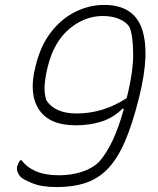

<svg xmlns="http://www.w3.org/2000/svg" viewBox="-20 -740 640 780"><path d="M403 -720Q523 -720 556.5 -623Q590 -526 546 -348L543 -336Q517 -233 487 -164Q457 -95 418 -54.5Q379 -14 328 3Q277 20 210 20Q149 20 110.5 4Q72 -12 63 -22Q55 -31 51 -42.5Q47 -54 50 -65Q54 -78 62 -89H68Q88 -61 125.5 -44.5Q163 -28 221 -28Q268 -28 311 -41.5Q354 -55 382 -82Q413 -117 438 -170.5Q463 -224 483 -297L478 -299Q441 -262 393.5 -246.5Q346 -231 287 -231Q180 -231 138 -295.5Q96 -360 124 -469L126 -477Q146 -557 188.5 -611Q231 -665 287 -692.5Q343 -720 403 -720ZM168 -333Q203 -279 291 -279Q399 -279 494 -341L496 -347Q522 -451 521 -524.5Q520 -598 506 -630Q494 -650 465 -662.5Q436 -675 398 -675Q324 -675 262 -623Q200 -571 175 -473L173 -465Q164 -428 161.5 -395Q159 -362 168 -333Z"/></svg>

Font: Recursive Sn Csl St Lt
Style: Italic
Weight: 300
Italic angle: -15°
Version: Version 1.079;hotconv 1.0.112;makeotfexe 2.5.65598; ttfautoh